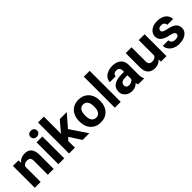

<svg xmlns="http://www.w3.org/2000/svg" viewBox="260 -2010 3281 3281"><g transform="rotate(-45 1900.0 -370.0)"><path d="M184.1 -528.3 188.5 -467.3Q245.1 -538.1 340.3 -538.1Q424.3 -538.1 465.3 -488.8Q506.3 -439.5 507.3 -341.3V0H366.2V-337.9Q366.2 -382.8 346.7 -403.1Q327.1 -423.3 281.7 -423.3Q222.2 -423.3 192.4 -372.6V0H51.3V-528.3Z M763.2 0H621.6V-528.3H763.2ZM613.3 -665Q613.3 -696.8 634.5 -717.3Q655.8 -737.8 692.4 -737.8Q728.5 -737.8 750 -717.3Q771.5 -696.8 771.5 -665Q771.5 -632.8 749.8 -612.3Q728 -591.8 692.4 -591.8Q656.7 -591.8 635 -612.3Q613.3 -632.8 613.3 -665Z M1071.3 -211.9 1020.5 -161.1V0H879.4V-750H1020.5V-334.5L1047.9 -369.6L1183.1 -528.3H1352.5L1161.6 -308.1L1369.1 0H1207Z M1391.6 -269Q1391.6 -347.7 1421.9 -409.2Q1452.1 -470.7 1509 -504.4Q1565.9 -538.1 1641.1 -538.1Q1748 -538.1 1815.7 -472.7Q1883.3 -407.2 1891.1 -294.9L1892.1 -258.8Q1892.1 -137.2 1824.2 -63.7Q1756.3 9.8 1642.1 9.8Q1527.8 9.8 1459.7 -63.5Q1391.6 -136.7 1391.6 -262.7ZM1532.7 -258.8Q1532.7 -183.6 1561 -143.8Q1589.4 -104 1642.1 -104Q1693.4 -104 1722.2 -143.3Q1751 -182.6 1751 -269Q1751 -342.8 1722.2 -383.3Q1693.4 -423.8 1641.1 -423.8Q1589.4 -423.8 1561 -383.5Q1532.7 -343.3 1532.7 -258.8Z M2127.9 0H1986.3V-750H2127.9Z M2550.3 0Q2540.5 -19 2536.1 -47.4Q2484.9 9.8 2402.8 9.8Q2325.2 9.8 2274.2 -35.2Q2223.1 -80.1 2223.1 -148.4Q2223.1 -232.4 2285.4 -277.3Q2347.7 -322.3 2465.3 -322.8H2530.3V-353Q2530.3 -389.6 2511.5 -411.6Q2492.7 -433.6 2452.1 -433.6Q2416.5 -433.6 2396.2 -416.5Q2376 -399.4 2376 -369.6H2234.9Q2234.9 -415.5 2263.2 -454.6Q2291.5 -493.7 2343.3 -515.9Q2395 -538.1 2459.5 -538.1Q2557.1 -538.1 2614.5 -489Q2671.9 -439.9 2671.9 -351.1V-122.1Q2672.4 -46.9 2692.9 -8.3V0ZM2433.6 -98.1Q2464.8 -98.1 2491.2 -112.1Q2517.6 -126 2530.3 -149.4V-240.2H2477.5Q2371.6 -240.2 2364.7 -167L2364.3 -158.7Q2364.3 -132.3 2382.8 -115.2Q2401.4 -98.1 2433.6 -98.1Z M3096.7 -53.7Q3044.4 9.8 2952.1 9.8Q2867.2 9.8 2822.5 -39.1Q2777.8 -87.9 2776.9 -182.1V-528.3H2918V-187Q2918 -104.5 2993.2 -104.5Q3064.9 -104.5 3091.8 -154.3V-528.3H3233.4V0H3100.6Z M3626 -146Q3626 -171.9 3600.3 -186.8Q3574.7 -201.7 3518.1 -213.4Q3329.6 -252.9 3329.6 -373.5Q3329.6 -443.8 3387.9 -491Q3446.3 -538.1 3540.5 -538.1Q3641.1 -538.1 3701.4 -490.7Q3761.7 -443.4 3761.7 -367.7H3620.6Q3620.6 -397.9 3601.1 -417.7Q3581.5 -437.5 3540 -437.5Q3504.4 -437.5 3484.9 -421.4Q3465.3 -405.3 3465.3 -380.4Q3465.3 -356.9 3487.5 -342.5Q3509.8 -328.1 3562.5 -317.6Q3615.2 -307.1 3651.4 -293.9Q3763.2 -252.9 3763.2 -151.9Q3763.2 -79.6 3701.2 -34.9Q3639.2 9.8 3541 9.8Q3474.6 9.8 3423.1 -13.9Q3371.6 -37.6 3342.3 -78.9Q3313 -120.1 3313 -168H3446.8Q3448.7 -130.4 3474.6 -110.4Q3500.5 -90.3 3543.9 -90.3Q3584.5 -90.3 3605.2 -105.7Q3626 -121.1 3626 -146Z"/></g></svg>

Font: RobotoInd
Style: Bold
Weight: 700
Designer: Google
Version: Version 2.001150; 2014